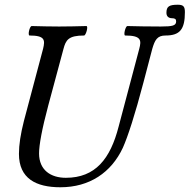

<svg xmlns="http://www.w3.org/2000/svg" viewBox="-20 -778 801 811"><path d="M235 13C358 13 450 -49 499 -154C520 -201 550 -293 586 -430L623 -571C634 -609 644 -628 679 -628C740 -628 761 -654 761 -727C761 -751 754 -758 731 -758C695 -758 683 -751 683 -724C683 -709 692 -701 707 -701C719 -701 724 -697 724 -688C724 -670 710 -666 659 -666C599 -666 559 -667 518 -668C510 -668 500 -628 509 -628C577 -628 578 -608 568 -571L481 -243C446 -107 383 -27 258 -27C195 -27 145 -59 145 -130C145 -165 157 -232 184 -333L248 -571C258 -609 269 -628 335 -628C343 -628 354 -668 345 -668C307 -667 268 -666 230 -666C191 -666 153 -667 114 -668C105 -668 96 -628 105 -628C170 -628 171 -609 162 -572L81 -267C67 -212 60 -167 60 -128C60 -24 132 13 235 13Z"/></svg>

Font: Junicode Two Beta SemiCondensed Medium
Style: Italic
Weight: 500
Width: 4
Italic angle: -10°
Version: Version 1.063